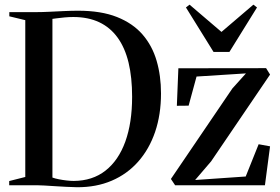

<svg xmlns="http://www.w3.org/2000/svg" viewBox="-20 -795 1202 824"><path d="M310.5 8.5Q289.5 8 264.8 6.8Q240 5.5 215.8 4Q191.5 2.5 171.2 1.2Q151 0 139 0H19.5V-18L88.5 -35.5V-708.5L20 -725V-743H137Q161.5 -743 192.2 -744.5Q223 -746 255.2 -747.5Q287.5 -749 315.5 -749Q414 -749 482 -722Q550 -695 591.8 -646.8Q633.5 -598.5 652.2 -534Q671 -469.5 671 -394Q671 -303.5 645.8 -229.2Q620.5 -155 573.2 -101.5Q526 -48 459.5 -19.5Q393 9 310.5 8.5ZM296.5 -18.5Q377 -19 432.8 -62.8Q488.5 -106.5 517.8 -187.2Q547 -268 547 -379.5Q547 -462.5 531.8 -526Q516.5 -589.5 485 -633.2Q453.5 -677 406 -699.5Q358.5 -722 294.5 -722Q276 -722 257 -720.2Q238 -718.5 223.8 -716.5Q209.5 -714.5 205 -714V-33Q215.5 -29 231.8 -25.8Q248 -22.5 265.5 -20.5Q283 -18.5 296.5 -18.5ZM1035.5 -480 823.5 -466.5 789.5 -341.5 739 -341 745.5 -502 1122 -502.5 1139 -475 886 -102.5 817.5 -22.5 1034.5 -37.5 1090 -176 1139 -167 1117 0H731.5L713.5 -27L977 -415ZM896.5 -572 778 -763 793.5 -775 930.5 -658 1067.5 -775 1083 -763 964.5 -572Z"/></svg>

Font: Merriweather 144pt Medium
Style: Regular
Weight: 500
Version: Version 2.100